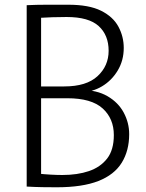

<svg xmlns="http://www.w3.org/2000/svg" viewBox="-20 -790 618 813"><path d="M220 3Q192 3 160 2.5Q128 2 93 0V-768Q134 -770 179.5 -770Q225 -770 269 -770Q357 -770 408 -744.5Q459 -719 481.5 -677Q504 -635 504 -587Q504 -534 478.5 -491.5Q453 -449 412 -424.5Q371 -400 324 -400V-409Q390 -409 435.5 -382.5Q481 -356 504 -313Q527 -270 527 -222Q527 -152 495.5 -101Q464 -50 396.5 -23.5Q329 3 220 3ZM154 -40 139 -55Q168 -52 195 -50.5Q222 -49 244 -49Q308 -49 356.5 -65.5Q405 -82 433.5 -118.5Q462 -155 462 -218Q462 -288 414.5 -331Q367 -374 265 -374H122V-424H252Q346 -424 393 -467.5Q440 -511 440 -575Q440 -641 398 -679.5Q356 -718 262 -718Q232 -718 201.5 -717Q171 -716 138 -714L154 -730Z"/></svg>

Font: Yaldevi ExtraLight Light
Style: Regular
Weight: 300
Version: Version 1.100